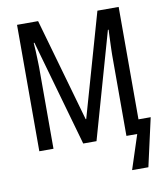

<svg xmlns="http://www.w3.org/2000/svg" viewBox="-96 -794 930 1068"><g transform="rotate(-10 368.5 -260.5)"><path d="M321 0 151 -599H147Q149 -574 150 -552.5Q151 -531 151.5 -513Q152 -495 152.5 -481.5Q153 -468 153 -458V0H73V-714H192L358 -131H361L527 -714H647V-79H716L655 193H563L626 0H565V-456Q565 -467 565.5 -481.5Q566 -496 566.5 -514Q567 -532 568 -553Q569 -574 570 -599H566L396 0Z"/></g></svg>

Font: Noto Sans ExtraCondensed
Style: Regular
Weight: 400
Width: 2
Designer: Monotype Design Team
Foundry: Monotype Imaging Inc.
Version: Version 2.013